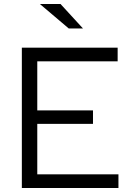

<svg xmlns="http://www.w3.org/2000/svg" viewBox="-20 -938 659 958"><path d="M89 0V-700H567V-632H166V-387H444V-320H166V-68H571V0ZM323 -796 179 -918H282L394 -796Z"/></svg>

Font: Red Hat Text VF
Style: Regular
Weight: 400
Designer: Pentagram, MCKL
Foundry: Pentagram, MCKL
Version: Version 1.023